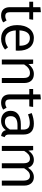

<svg xmlns="http://www.w3.org/2000/svg" viewBox="1340 -2088 761 3481"><g transform="rotate(90 1720.5 -347.5)"><path d="M351 -86C323 -70 299 -63 272 -63C221 -63 201 -91 201 -150V-498H328L338 -568H201V-708L110 -699V-568H12V-498H110V-146C110 -42 166 13 260 13C308 13 349 0 386 -25Z M899 -302C899 -474 820 -581 668 -581C523 -581 435 -457 435 -279C435 -98 527 13 683 13C761 13 824 -14 879 -58L839 -112C789 -78 747 -62 690 -62C604 -62 539 -116 531 -253H897C898 -265 899 -283 899 -302ZM809 -320H531C538 -453 591 -509 670 -509C764 -509 809 -443 809 -328Z M1322 -581C1247 -581 1185 -541 1144 -482L1136 -568H1059V0H1149V-405C1189 -468 1235 -510 1302 -510C1360 -510 1394 -482 1394 -394V0H1485V-407C1485 -515 1427 -581 1322 -581Z M1932 -86C1904 -70 1880 -63 1853 -63C1802 -63 1782 -91 1782 -150V-498H1909L1919 -568H1782V-708L1691 -699V-568H1593V-498H1691V-146C1691 -42 1747 13 1841 13C1889 13 1930 0 1967 -25Z M2419 -131V-394C2419 -512 2358 -581 2223 -581C2160 -581 2099 -568 2030 -542L2053 -475C2111 -496 2163 -507 2207 -507C2289 -507 2329 -474 2329 -390V-345H2236C2080 -345 1989 -280 1989 -159C1989 -57 2056 13 2169 13C2240 13 2300 -14 2339 -75C2354 -18 2390 5 2445 13L2467 -51C2437 -62 2419 -78 2419 -131ZM2189 -56C2121 -56 2086 -94 2086 -163C2086 -244 2142 -284 2248 -284H2329V-148C2295 -87 2251 -56 2189 -56Z M3192 -581C3116 -581 3062 -539 3021 -476C3000 -542 2949 -581 2878 -581C2804 -581 2751 -541 2711 -482L2703 -568H2626V0H2716V-405C2755 -468 2793 -510 2856 -510C2903 -510 2940 -482 2940 -394V0H3031V-405C3071 -468 3107 -510 3170 -510C3217 -510 3254 -482 3254 -394V0H3345V-407C3345 -514 3284 -581 3192 -581Z"/></g></svg>

Font: Glow Sans SC Normal Book
Style: Regular
Weight: 500
Designer: Ryoko NISHIZUKA (kana, bopomofo & ideographs); Paul D. Hunt (Latin, Greek & Cyrillic); Sandoll Communications, Soo-young
Version: Version 0.93